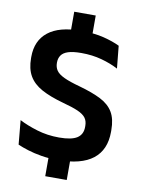

<svg xmlns="http://www.w3.org/2000/svg" viewBox="-93 -804 718 972"><g transform="rotate(10 266.5 -318.0)"><path d="M319 -583.5H208.5V-741H319ZM319 104.5H208.5V-66H319ZM255 13Q210.5 13 171.8 6.5Q133 0 101.8 -9.8Q70.5 -19.5 48 -29.5L36.5 -153.5Q75.5 -133 129 -116.8Q182.5 -100.5 243 -100.5Q307 -100.5 335.5 -119Q364 -137.5 364 -176V-181.5Q364 -206.5 351.8 -222.8Q339.5 -239 311 -251.5Q282.5 -264 233.5 -277Q164.5 -296 120.2 -320.2Q76 -344.5 55 -380.8Q34 -417 34 -472V-478Q34 -562 90.8 -607Q147.5 -652 258.5 -652Q327.5 -652 377 -639.5Q426.5 -627 460 -610.5L471.5 -495Q434 -515 385.8 -528.2Q337.5 -541.5 280.5 -541.5Q238 -541.5 213.2 -533.5Q188.5 -525.5 177.8 -510Q167 -494.5 167 -472.5V-471Q167 -448.5 178.2 -432Q189.5 -415.5 218.5 -401.8Q247.5 -388 301 -373.5Q369 -354.5 412.2 -332.5Q455.5 -310.5 476.5 -275.5Q497.5 -240.5 497.5 -183V-174Q497.5 -81.5 437.2 -34.2Q377 13 255 13Z"/></g></svg>

Font: Anek Tamil Medium SemiBold
Style: Regular
Weight: 600
Version: Version 1.003